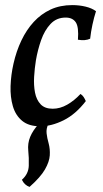

<svg xmlns="http://www.w3.org/2000/svg" viewBox="-20 -487 404 754"><path d="M138 9Q93 9 67 -12.5Q41 -34 30.5 -70Q20 -106 21.5 -149.5Q23 -193 33 -237Q44 -286 64 -328Q84 -370 112.5 -401Q141 -432 178.5 -449.5Q216 -467 264 -467Q291 -467 316 -461Q341 -455 357 -443Q349 -418 343 -390Q337 -362 334 -335Q315 -326 286 -331Q290 -381 277.5 -399.5Q265 -418 238 -418Q202 -418 178.5 -393Q155 -368 141.5 -329.5Q128 -291 121 -250Q116 -219 114 -185.5Q112 -152 117.5 -123.5Q123 -95 139.5 -77.5Q156 -60 187 -60Q216 -60 244 -76Q272 -92 296 -118Q304 -113 308.5 -106Q313 -99 317 -90Q277 -38 229.5 -14.5Q182 9 138 9ZM96 247Q76 240 66 219Q92 196 93 164Q94 132 91 105Q88 76 98.5 50.5Q109 25 132 0H170Q161 18 163 36.5Q165 55 171 76Q177 98 175.5 123Q174 148 156.5 178.5Q139 209 96 247Z"/></svg>

Font: Vollkorn
Style: Italic
Weight: 400
Italic angle: -11°
Designer: Friedrich Althausen
Foundry: Friedrich Althausen
Version: Version 5.001